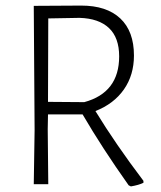

<svg xmlns="http://www.w3.org/2000/svg" viewBox="-20 -660 578 688"><path d="M271 -640Q362 -640 411 -594Q460 -548 460 -461Q460 -391 424 -339.5Q388 -288 322 -262Q394 -144 494 -12V-5Q478 3 449 8L441 4Q346 -130 276 -250H152L151 -197L153 0H101L104 -194L101 -639ZM265 -596 153 -594 152 -295 282 -294Q407 -328 407 -458Q407 -525 370.5 -559.5Q334 -594 265 -596Z"/></svg>

Font: Alegreya Sans SC Light
Style: Regular
Weight: 300
Designer: Juan Pablo del Peral
Foundry: Huerta Tipografica
Version: Version 2.007